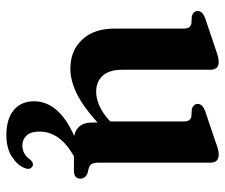

<svg xmlns="http://www.w3.org/2000/svg" viewBox="-73 -433 724 618"><g transform="rotate(90 289.0 -124.0)"><path d="M72 -130.5V-352Q72 -365 68.2 -370.2Q64.5 -375.5 56.5 -378L31.5 -379.5Q15.5 -385 15.5 -398.5Q15.5 -413.5 37.5 -422L135.5 -455Q165.5 -466 179 -466Q204.5 -466 204.5 -439.5V-156Q204.5 -113.5 223.8 -92.5Q243 -71.5 275.5 -71.5Q296.5 -71.5 320 -81.8Q343.5 -92 368 -114L371 -117V-352Q371 -365 367.2 -370.2Q363.5 -375.5 355.5 -378L330.5 -379.5Q314.5 -385 314.5 -398.5Q314.5 -413.5 336.5 -422L434.5 -455Q450 -461 459.5 -463.5Q469 -466 478 -466Q503.5 -466 503.5 -439.5V-81Q503.5 -65 507.5 -58Q511.5 -51 520 -48L538.5 -43.5Q555 -35.5 555 -21Q555 0 530 0H483.5Q403.5 44 403.5 111Q403.5 139 416.2 152.5Q429 166 448 166Q477 166 494 140.5Q504 129.5 513 132.5Q518.5 134 522 140.5Q525.5 147 521 158.5Q512 182 484.2 199.8Q456.5 217.5 415 217.5Q363 217.5 334.5 193.8Q306 170 306 128.5Q306 90 332.5 57.8Q359 25.5 417.5 -1Q398 -4 386.2 -18.5Q374.5 -33 374.5 -55.5V-76Q322.5 -29 280.8 -8.8Q239 11.5 201 11.5Q143.5 11.5 107.8 -26.2Q72 -64 72 -130.5Z"/></g></svg>

Font: Fraunces 72pt Soft SemiBold
Style: Regular
Weight: 600
Version: Version 1.000;[b76b70a41]